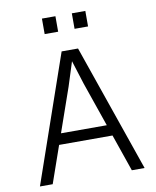

<svg xmlns="http://www.w3.org/2000/svg" viewBox="-96 -964 841 1037"><g transform="rotate(-10 325.0 -445.5)"><path d="M141 -203V-263H513V-203ZM280 -698H370L612 0H542L367 -506L326 -636L284 -504L108 0H38ZM370 -806V-891H444V-806ZM206 -806V-891H280V-806Z"/></g></svg>

Font: Azeret Mono Thin ExtraLight
Style: Regular
Weight: 250
Version: Version 1.002